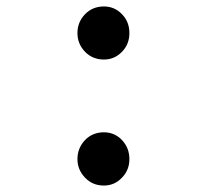

<svg xmlns="http://www.w3.org/2000/svg" viewBox="-20 -560 640 595"><path d="M302 -375.5Q267 -375.5 243.5 -399.5Q220 -424 220 -457.5Q220 -491.5 243.5 -516Q267 -540 302 -540Q335 -540 358 -516Q381 -492.5 381 -457.5Q381 -423 358 -399.5Q335 -375.5 302 -375.5ZM302 15Q266.5 15 243.5 -9.5Q220 -34 220 -67Q220 -101 243.5 -126Q267 -150 302 -150Q335 -150 358 -126Q381 -101.5 381 -67Q381 -33 358 -9.5Q335 15 302 15Z"/></svg>

Font: Maple Mono SC NF
Style: Regular
Weight: 400
Designer: subframe7536
Version: Version 4.2; ttfautohint (v1.8.4.7-5d5b-dirty);Nerd Fonts 6.